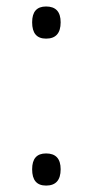

<svg xmlns="http://www.w3.org/2000/svg" viewBox="-20 -561 284 592"><path d="M79.1 -492.2C79.1 -458.5 93.3 -441.9 122.1 -441.9C151.9 -441.9 167 -458.5 167 -492.2C167 -524.9 151.9 -541 122.1 -541C93.3 -541 79.1 -524.9 79.1 -492.2ZM79.1 -39.1C79.1 -5.4 93.3 11.2 122.1 11.2C151.9 11.2 167 -5.4 167 -39.1C167 -71.8 151.9 -87.9 122.1 -87.9C93.3 -87.9 79.1 -71.8 79.1 -39.1Z"/></svg>

Font: Noto Reveo Sans
Style: Regular
Weight: 300
Designer: Monotype Design Team
Foundry: Monotype Imaging Inc.
Version: Version 2.007